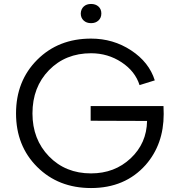

<svg xmlns="http://www.w3.org/2000/svg" viewBox="-20 -925 908 970"><path d="M723 -314 438 -315V-389H806Q807 -369 807 -349Q807 -196 716 -92Q612 25 440 25Q275 25 168 -81.5Q61 -188 61 -352Q61 -516 168 -623Q275 -730 440 -730Q552 -730 642.5 -670.5Q733 -611 762 -519L685 -495Q663 -565 594 -610.5Q525 -656 440 -656Q311 -656 227.5 -570.5Q144 -485 144 -352Q144 -221 227.5 -135Q311 -49 440 -49Q559 -49 640 -125Q721 -201 723 -314ZM440 -808Q417 -808 402.5 -821.5Q388 -835 388 -857Q389 -879 403 -892Q417 -905 440 -905Q463 -905 477.5 -892Q492 -879 492 -857Q492 -835 477.5 -821.5Q463 -808 440 -808Z"/></svg>

Font: Metropolitano
Style: Regular
Weight: 400
Designer: Fonts by Alex Slobzheninov & Chris M. Simpson / Changes by Cristiano Sobral
Foundry: Fonts by Alex Slobzheninov & Chris M. Simpson / Changes by Cristiano Sobral
Version: Version 1.00;August 30, 2020;FontCreator 13.0.0.2681 64-bit